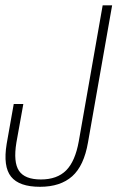

<svg xmlns="http://www.w3.org/2000/svg" viewBox="-20 -695 440 720"><path d="M130 5.5Q52 5.5 21.5 -32.5Q-9 -70.5 5 -155.5L31.5 -305H67.5L41.5 -160.5Q29.5 -87 51.2 -54.5Q73 -22 133.5 -22Q194 -22 228 -56Q262 -90 275.5 -165.5L365 -675H400.5L310 -161Q295 -73.5 250.8 -34Q206.5 5.5 130 5.5Z"/></svg>

Font: Anybody ExtraLight
Style: Italic
Weight: 200
Italic angle: -10°
Designer: Tyler Finck
Foundry: Etcetera Type Company
Version: Version 1.010; ttfautohint (v1.8.3) -l 8 -r 50 -G 200 -x 14 